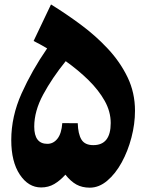

<svg xmlns="http://www.w3.org/2000/svg" viewBox="-20 -843 664 873"><path d="M211.9 -822.8Q279.3 -781.2 346.9 -731.2Q414.6 -681.2 470.5 -621.3Q526.4 -561.5 560.1 -491.5Q593.8 -421.4 593.8 -339.4Q593.8 -279.3 577.6 -217.5Q561.5 -155.8 533.2 -104.2Q504.9 -52.7 467.5 -21.2Q430.2 10.3 388.2 10.3Q353.5 10.3 327.6 -3.9Q301.8 -18.1 277.3 -48.8Q253.4 -22 226.8 -6.3Q200.2 9.3 167 9.3Q108.9 9.3 70.1 -49.1Q31.2 -107.4 31.2 -206.1Q31.2 -313.5 78.1 -418Q125 -522.5 194.3 -623Q177.2 -632.8 162.1 -641.4Q147 -649.9 132.8 -656.7ZM278.8 -564.9Q216.8 -488.3 176.3 -413.1Q135.7 -337.9 135.7 -267.1Q135.7 -189 195.3 -189Q222.7 -189 241.2 -212.4Q259.8 -235.8 263.2 -283.2L333.5 -282.7Q335 -233.9 350.3 -208.5Q365.7 -183.1 404.3 -183.1Q483.4 -183.1 483.4 -283.7Q483.4 -335.4 456.1 -384.3Q428.7 -433.1 382.6 -478.5Q336.4 -523.9 278.8 -564.9Z"/></svg>

Font: Pinar-DS2-FD ExtraBold
Style: Regular
Weight: 800
Designer: Amin Abedi
Version: Version 3.000